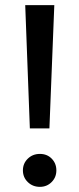

<svg xmlns="http://www.w3.org/2000/svg" viewBox="-20 -720 308 746"><path d="M78 -700H191L172 -221H96ZM69 -58Q69 -85 88 -103.5Q107 -122 135 -122Q163 -122 181 -103.5Q199 -85 199 -58Q199 -31 180.5 -12.5Q162 6 135 6Q107 6 88 -12.5Q69 -31 69 -58Z"/></svg>

Font: Idrija
Style: Regular
Weight: 500
Designer: Julieta Ulanovsky
Foundry: Julieta Ulanovsky
Version: Version 7.200